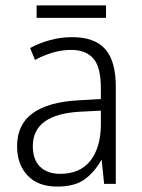

<svg xmlns="http://www.w3.org/2000/svg" viewBox="-20 -678 523 708"><path d="M246 -541Q329 -541 368 -497Q407 -453 407 -358V0H364L355 -87H353Q329 -44 292.5 -17Q256 10 191 10Q120 10 81.5 -31Q43 -72 43 -139Q43 -219 100.5 -260.5Q158 -302 268 -308L352 -313V-352Q352 -430 324.5 -462Q297 -494 242 -494Q209 -494 176 -484.5Q143 -475 109 -457L91 -501Q124 -519 164 -530Q204 -541 246 -541ZM274 -266Q101 -256 101 -139Q101 -89 128 -63Q155 -37 202 -37Q275 -37 313 -85Q351 -133 352 -217V-270ZM371 -658V-612H115V-658Z"/></svg>

Font: Noto Sans Arabic UI SmCn Lt
Style: Regular
Weight: 300
Width: 4
Designer: Monotype Design Team, Nadine Chahine and Nizar Qandah
Foundry: Monotype Imaging Inc.
Version: Version 2.010; ttfautohint (v1.8.4.7-5d5b)